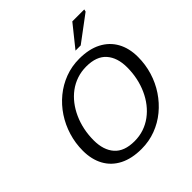

<svg xmlns="http://www.w3.org/2000/svg" viewBox="-239 -1092 1277 1277"><g transform="rotate(-45 400.0 -453.0)"><path d="M180.5 -256Q180.5 -164 226.8 -111.8Q273 -59.5 369 -59.5Q416 -59.5 457.2 -73.5Q498.5 -87.5 533.2 -113.2Q568 -139 595.5 -174.2Q623 -209.5 642.2 -252.2Q661.5 -295 671.5 -343Q681.5 -391 681.5 -442Q681.5 -533.5 635.2 -586Q589 -638.5 493 -638.5Q446 -638.5 404.5 -624.5Q363 -610.5 328.2 -584.8Q293.5 -559 266.2 -523.8Q239 -488.5 219.8 -445.8Q200.5 -403 190.5 -355Q180.5 -307 180.5 -256ZM781.5 -440Q781.5 -368.5 761.2 -302Q741 -235.5 703.2 -179Q665.5 -122.5 614 -80Q562.5 -37.5 499.5 -13.8Q436.5 10 365.5 10Q274 10 210.2 -22.8Q146.5 -55.5 113.5 -116Q80.5 -176.5 80.5 -258Q80.5 -329 100.8 -395.5Q121 -462 158.5 -518.8Q196 -575.5 247.8 -618Q299.5 -660.5 362.5 -684.2Q425.5 -708 496 -708Q588 -708 651.5 -675Q715 -642 748.2 -582Q781.5 -522 781.5 -440ZM517 -763.5 639.5 -916H752L748 -899.5L566 -763.5Z"/></g></svg>

Font: Newsreader 9pt
Style: Italic
Weight: 400
Italic angle: -17°
Designer: Hugues Gentile
Foundry: Production Type
Version: Version 1.003